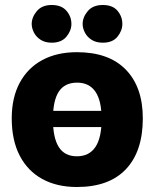

<svg xmlns="http://www.w3.org/2000/svg" viewBox="-20 -729 618 769"><path d="M288 20Q208 20 149.5 -12Q91 -44 59 -105.5Q27 -167 27 -255Q27 -338 59 -397.5Q91 -457 149.5 -488.5Q208 -520 288 -520Q416 -520 484 -450Q552 -380 552 -255Q552 -123 484.5 -51.5Q417 20 288 20ZM288 -103Q337 -103 362 -140Q387 -177 387 -252Q387 -326 362 -362Q337 -398 289 -398Q239 -398 215.5 -362Q192 -326 192 -252Q192 -177 215.5 -140Q239 -103 288 -103ZM62 -220V-285H517V-220ZM187 -558Q161 -558 143 -569.5Q125 -581 116 -598.5Q107 -616 107 -633Q107 -660 127.5 -684.5Q148 -709 187 -709Q226 -709 246 -686Q266 -663 266 -633Q266 -606 246 -582Q226 -558 187 -558ZM392 -558Q365 -558 347 -569.5Q329 -581 320 -598.5Q311 -616 311 -633Q311 -660 331.5 -684.5Q352 -709 392 -709Q431 -709 450.5 -686Q470 -663 470 -633Q470 -606 450.5 -582Q431 -558 392 -558Z"/></svg>

Font: Moderustic
Style: Bold
Weight: 700
Designer: Tural Alisoy
Foundry: TAFT Foundry
Version: Version 2.120